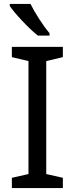

<svg xmlns="http://www.w3.org/2000/svg" viewBox="-20 -951 379 971"><path d="M297.9 0H40V-51.8L124 -70.8V-642.1L40 -662.1V-713.9H297.9V-662.1L213.9 -642.1V-70.8L297.9 -51.8ZM230.5 -771H171.4Q134.8 -800.3 91.1 -846.9Q47.4 -893.6 29.3 -920.9V-931.2H134.3Q149.9 -898.9 178.7 -854.2Q207.5 -809.6 230.5 -783.2Z"/></svg>

Font: Noto Sans Southeast Asian
Style: Regular
Weight: 400
Designer: Monotype Design Team
Foundry: Monotype Imaging Inc.
Version: Version 1.06 uh; ttfautohint (v1.4.1)